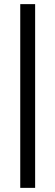

<svg xmlns="http://www.w3.org/2000/svg" viewBox="-20 -715 268 929"><path d="M150 194H78V-695H150Z"/></svg>

Font: Hind Siliguri
Style: Regular
Weight: 400
Designer: Jyotish Sonowal
Foundry: Indian Type Foundry
Version: Version 1.000;PS 1.0;hotconv 1.0.86;makeotf.lib2.5.63406; tt